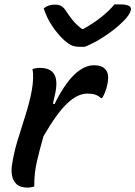

<svg xmlns="http://www.w3.org/2000/svg" viewBox="-20 -848 616 874"><path d="M366 -635H342Q323 -635 308.5 -640.5Q294 -646 271 -666Q243 -692 218 -729Q193 -766 179 -810Q200 -827 229 -827Q249 -827 260 -820Q271 -813 282 -796Q294 -777 310 -757Q326 -737 353 -716H359Q409 -744 444 -772.5Q479 -801 501 -828H526Q581 -828 576 -803Q574 -793 565 -779Q556 -765 537 -747Q502 -713 455.5 -682.5Q409 -652 366 -635ZM136 1Q131 2 123 4Q115 6 106 6Q71 6 54.5 -10.5Q38 -27 34.5 -50Q31 -73 34 -93Q42 -149 59.5 -207Q77 -265 96 -324Q115 -383 125 -438Q135 -496 128 -534Q136 -536 143.5 -537.5Q151 -539 161 -539Q212 -539 228.5 -507Q245 -475 228 -408Q225 -393 221 -376L228 -374Q273 -465 318 -508Q363 -551 408 -551Q443 -551 458 -534Q481 -513 467 -456Q463 -440 457 -425.5Q451 -411 445 -402H439Q427 -413 412.5 -417.5Q398 -422 378 -422Q333 -422 286 -377.5Q239 -333 178 -228Q161 -169 148 -113Q135 -57 136 1Z"/></svg>

Font: Recursive Sn Csl St Med
Style: Italic
Weight: 500
Italic angle: -15°
Version: Version 1.079;hotconv 1.0.112;makeotfexe 2.5.65598; ttfautoh